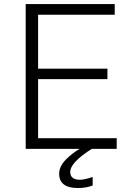

<svg xmlns="http://www.w3.org/2000/svg" viewBox="-20 -738 638 952"><path d="M107.4 0V-717.8H548.8V-665H168.9V-397.5H512.7V-345.7H168.9V-52.7H558.6V0ZM273.4 123Q273.4 86.9 306.6 53.2Q339.8 19.5 378.9 -2H438.5Q328.1 67.4 328.1 114.3Q328.1 153.3 377 153.3Q398.4 153.3 439.5 139.6V181.6Q408.2 194.3 366.2 194.3Q273.4 194.3 273.4 123Z"/></svg>

Font: Gothic A1 Light
Style: Regular
Weight: 300
Version: Version 2.50